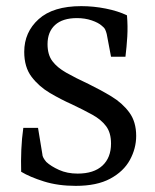

<svg xmlns="http://www.w3.org/2000/svg" viewBox="-20 -598 506 626"><path d="M424 -155Q424 -114 403.5 -76.5Q383 -39 339.5 -15.5Q296 8 227 8Q169 8 123 -6.5Q77 -21 49 -38Q48 -74 49.5 -110Q51 -146 56 -181H104L118 -96Q118 -90 121.5 -83.5Q125 -77 131 -70Q146 -56 172.5 -44Q199 -32 233 -32Q286 -32 314 -58Q342 -84 342 -130Q342 -165 326 -186.5Q310 -208 281 -224Q252 -240 214 -258Q178 -274 142.5 -295Q107 -316 83 -347.5Q59 -379 59 -429Q59 -493 106 -535.5Q153 -578 245 -578Q285 -578 325 -570Q365 -562 394 -548Q397 -512 395 -478.5Q393 -445 389 -413H342L328 -487Q326 -495 323 -501.5Q320 -508 312 -514Q301 -524 279 -531.5Q257 -539 231 -539Q184 -539 159.5 -516.5Q135 -494 135 -454Q135 -420 150.5 -399Q166 -378 196 -361Q226 -344 269 -324Q308 -305 343.5 -283.5Q379 -262 401.5 -231.5Q424 -201 424 -155Z"/></svg>

Font: Rasa
Style: Regular
Weight: 400
Designer: Anna Giedrys (Yrsa+Rasa design), David Brezina (Yrsa art-direction, Rasa art-direction, design)
Foundry: Rosetta Type Foundry
Version: Version 2.004